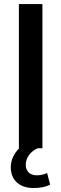

<svg xmlns="http://www.w3.org/2000/svg" viewBox="-20 -739 306 957"><path d="M191.4 0V-718.8H74.2V0H75.7C49.3 26.4 33.7 59.1 33.7 94.7C33.7 158.7 77.1 198.2 147 198.2C180.2 198.2 204.6 193.4 230 181.6L214.8 123.5C196.8 131.3 180.2 134.8 163.1 134.8C130.9 134.8 108.4 116.2 108.4 82C108.4 45.9 133.3 15.1 167.5 0Z"/></svg>

Font: Winston Medium
Style: Regular
Weight: 500
Designer: Vernon Adams, Kim Jin-seong, David Berlow, Cristiano Sobral
Foundry: The Winston Project Authors
Version: Version 3.004